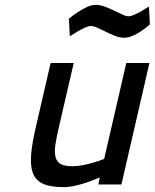

<svg xmlns="http://www.w3.org/2000/svg" viewBox="-20 -758 636 789"><path d="M594 -499 479 0H384L390 -29Q365 -18 339 -9Q316 -1 290 5Q264 11 241 11Q188 11 157.5 -2.5Q127 -16 115.5 -46Q104 -76 108 -123.5Q112 -171 128 -239L188 -499H283L223 -240Q212 -194 207.5 -162.5Q203 -131 208.5 -111.5Q214 -92 230 -83.5Q246 -75 278 -75Q299 -75 321.5 -79.5Q344 -84 364 -90Q386 -96 408 -105L499 -499ZM596 -658Q578 -642 560 -630Q544 -619 525.5 -611Q507 -603 490 -603Q472 -603 453 -610.5Q434 -618 416 -627Q398 -636 381.5 -643.5Q365 -651 353 -651Q343 -651 329 -644.5Q315 -638 301 -630Q285 -620 267 -609L263 -681Q282 -697 301 -709Q318 -720 337 -729Q356 -738 373 -738Q392 -738 411.5 -730.5Q431 -723 449 -714.5Q467 -706 482.5 -698.5Q498 -691 509 -691Q517 -691 531 -697Q545 -703 559 -711Q575 -720 592 -731Z"/></svg>

Font: Panefresco 600wt
Style: Italic
Weight: 600
Foundry: Campivisivi & Chank Co
Version: Version 1.000